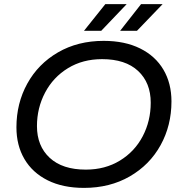

<svg xmlns="http://www.w3.org/2000/svg" viewBox="-20 -907 880 935"><path d="M60 -287Q60 -404 113 -500Q166 -596 262.5 -652Q359 -708 485 -708Q588 -708 662.5 -671Q737 -634 776 -567.5Q815 -501 815 -413Q815 -296 762 -200Q709 -104 612 -48Q515 8 389 8Q286 8 212 -29Q138 -66 99 -132.5Q60 -199 60 -287ZM714 -407Q714 -504 652.5 -561.5Q591 -619 477 -619Q383 -619 311 -575Q239 -531 199.5 -456Q160 -381 160 -293Q160 -196 222 -138.5Q284 -81 398 -81Q492 -81 564 -125Q636 -169 675 -243.5Q714 -318 714 -407ZM493 -887H597L473 -757H389ZM667 -887H772L647 -757H565Z"/></svg>

Font: Idrija
Style: Italic
Weight: 500
Italic angle: -11.3°
Designer: Julieta Ulanovsky
Foundry: Julieta Ulanovsky
Version: Version 7.200